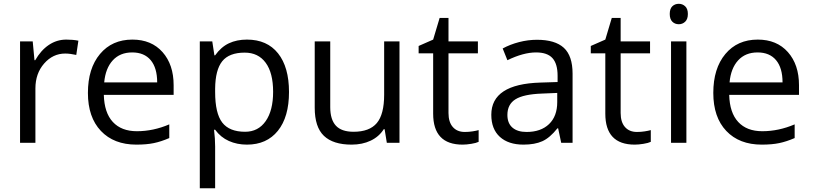

<svg xmlns="http://www.w3.org/2000/svg" viewBox="-20 -754 4292 1014"><path d="M330.1 -544.9Q365.7 -544.9 394 -539.1L382.8 -463.9Q349.6 -471.2 324.2 -471.2Q259.3 -471.2 213.1 -418.5Q167 -365.7 167 -287.1V0H85.9V-535.2H152.8L162.1 -436H166Q195.8 -488.3 237.8 -516.6Q279.8 -544.9 330.1 -544.9Z M700.2 9.8Q581.5 9.8 512.9 -62.5Q444.3 -134.8 444.3 -263.2Q444.3 -392.6 508.1 -468.8Q571.8 -544.9 679.2 -544.9Q779.8 -544.9 838.4 -478.8Q897 -412.6 897 -304.2V-252.9H528.3Q530.8 -158.7 575.9 -109.9Q621.1 -61 703.1 -61Q789.6 -61 874 -97.2V-24.9Q831.1 -6.3 792.7 1.7Q754.4 9.8 700.2 9.8ZM678.2 -477.1Q613.8 -477.1 575.4 -435.1Q537.1 -393.1 530.3 -318.8H810.1Q810.1 -395.5 775.9 -436.3Q741.7 -477.1 678.2 -477.1Z M1284.2 9.8Q1231.9 9.8 1188.7 -9.5Q1145.5 -28.8 1116.2 -68.8H1110.4Q1116.2 -22 1116.2 20V240.2H1035.2V-535.2H1101.1L1112.3 -461.9H1116.2Q1147.5 -505.9 1189 -525.4Q1230.5 -544.9 1284.2 -544.9Q1390.6 -544.9 1448.5 -472.2Q1506.3 -399.4 1506.3 -268.1Q1506.3 -136.2 1447.5 -63.2Q1388.7 9.8 1284.2 9.8ZM1272.5 -476.1Q1190.4 -476.1 1153.8 -430.7Q1117.2 -385.3 1116.2 -286.1V-268.1Q1116.2 -155.3 1153.8 -106.7Q1191.4 -58.1 1274.4 -58.1Q1343.8 -58.1 1383.1 -114.3Q1422.4 -170.4 1422.4 -269Q1422.4 -369.1 1383.1 -422.6Q1343.8 -476.1 1272.5 -476.1Z M1724.1 -535.2V-188Q1724.1 -122.6 1753.9 -90.3Q1783.7 -58.1 1847.2 -58.1Q1931.2 -58.1 1970 -104Q2008.8 -149.9 2008.8 -253.9V-535.2H2089.8V0H2022.9L2011.2 -71.8H2006.8Q1981.9 -32.2 1937.7 -11.2Q1893.6 9.8 1836.9 9.8Q1739.3 9.8 1690.7 -36.6Q1642.1 -83 1642.1 -185.1V-535.2Z M2434.6 -57.1Q2456.1 -57.1 2476.1 -60.3Q2496.1 -63.5 2507.8 -66.9V-4.9Q2494.6 1.5 2469 5.6Q2443.4 9.8 2422.9 9.8Q2267.6 9.8 2267.6 -153.8V-472.2H2190.9V-511.2L2267.6 -544.9L2301.8 -659.2H2348.6V-535.2H2503.9V-472.2H2348.6V-157.2Q2348.6 -108.9 2371.6 -83Q2394.5 -57.1 2434.6 -57.1Z M2943.8 0 2927.7 -76.2H2923.8Q2883.8 -25.9 2844 -8.1Q2804.2 9.8 2744.6 9.8Q2665 9.8 2619.9 -31.2Q2574.7 -72.3 2574.7 -147.9Q2574.7 -310.1 2834 -317.9L2924.8 -320.8V-354Q2924.8 -417 2897.7 -447Q2870.6 -477.1 2811 -477.1Q2744.1 -477.1 2659.7 -436L2634.8 -498Q2674.3 -519.5 2721.4 -531.7Q2768.6 -543.9 2815.9 -543.9Q2911.6 -543.9 2957.8 -501.5Q3003.9 -459 3003.9 -365.2V0ZM2760.7 -57.1Q2836.4 -57.1 2879.6 -98.6Q2922.9 -140.1 2922.9 -214.8V-263.2L2841.8 -259.8Q2745.1 -256.3 2702.4 -229.7Q2659.7 -203.1 2659.7 -147Q2659.7 -103 2686.3 -80.1Q2712.9 -57.1 2760.7 -57.1Z M3343.8 -57.1Q3365.2 -57.1 3385.3 -60.3Q3405.3 -63.5 3417 -66.9V-4.9Q3403.8 1.5 3378.2 5.6Q3352.5 9.8 3332 9.8Q3176.8 9.8 3176.8 -153.8V-472.2H3100.1V-511.2L3176.8 -544.9L3210.9 -659.2H3257.8V-535.2H3413.1V-472.2H3257.8V-157.2Q3257.8 -108.9 3280.8 -83Q3303.7 -57.1 3343.8 -57.1Z M3605 0H3523.9V-535.2H3605ZM3517.1 -680.2Q3517.1 -708 3530.8 -720.9Q3544.4 -733.9 3564.9 -733.9Q3584.5 -733.9 3598.6 -720.7Q3612.8 -707.5 3612.8 -680.2Q3612.8 -652.8 3598.6 -639.4Q3584.5 -626 3564.9 -626Q3544.4 -626 3530.8 -639.4Q3517.1 -652.8 3517.1 -680.2Z M4002.9 9.8Q3884.3 9.8 3815.7 -62.5Q3747.1 -134.8 3747.1 -263.2Q3747.1 -392.6 3810.8 -468.8Q3874.5 -544.9 3981.9 -544.9Q4082.5 -544.9 4141.1 -478.8Q4199.7 -412.6 4199.7 -304.2V-252.9H3831.1Q3833.5 -158.7 3878.7 -109.9Q3923.8 -61 4005.9 -61Q4092.3 -61 4176.8 -97.2V-24.9Q4133.8 -6.3 4095.5 1.7Q4057.1 9.8 4002.9 9.8ZM3981 -477.1Q3916.5 -477.1 3878.2 -435.1Q3839.8 -393.1 3833 -318.8H4112.8Q4112.8 -395.5 4078.6 -436.3Q4044.4 -477.1 3981 -477.1Z"/></svg>

Font: f02293617
Style: Regular
Weight: 400
Foundry: Ascender Corporation
Version: Version 1.10